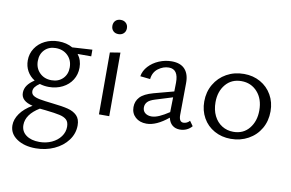

<svg xmlns="http://www.w3.org/2000/svg" viewBox="-90 -795 1896 1249"><g transform="rotate(10 858.0 -170.5)"><path d="M37 167Q37 128 64 89.5Q91 51 144 20Q67 2 67 -52Q67 -79 82.5 -101.5Q98 -124 129 -144Q97 -164 79.5 -195.5Q62 -227 62 -266Q62 -310 85.5 -346Q109 -382 149.5 -402Q190 -422 239 -422Q292 -422 332 -399L464 -407V-363H374Q402 -327 402 -277Q402 -232 379.5 -196Q357 -160 316.5 -139.5Q276 -119 226 -119Q195 -119 166 -128Q126 -102 126 -74Q126 -55 141 -45Q156 -35 185 -29.5Q214 -24 269 -18Q335 -11 372.5 -1.5Q410 8 432.5 30.5Q455 53 455 95Q455 149 422 193.5Q389 238 333 263.5Q277 289 211 289Q135 289 86 255.5Q37 222 37 167ZM339 -267Q339 -315 308 -345.5Q277 -376 228 -376Q183 -376 155 -347.5Q127 -319 127 -273Q127 -226 157.5 -195.5Q188 -165 236 -165Q282 -165 310.5 -193.5Q339 -222 339 -267ZM228 244Q272 244 309 227Q346 210 367.5 180.5Q389 151 389 116Q389 85 373.5 70Q358 55 327.5 48Q297 41 233 34L194 30Q107 83 107 153Q107 195 140 219.5Q173 244 228 244Z M579 -409 647 -420V0H579ZM565 -583Q565 -604 578 -617Q591 -630 613 -630Q634 -630 647.5 -617Q661 -604 661 -583Q661 -562 647.5 -549Q634 -536 613 -536Q591 -536 578 -549Q565 -562 565 -583Z M1037 -59Q958 6 893 6Q848 6 820 -19.5Q792 -45 792 -86Q792 -125 817.5 -152.5Q843 -180 905 -197L1036 -232L1037 -290Q1038 -379 975 -379Q938 -379 905 -354.5Q872 -330 867 -284L801 -291Q807 -328 834.5 -358Q862 -388 902.5 -405Q943 -422 986 -422Q1045 -422 1074 -389.5Q1103 -357 1102 -298L1100 -88Q1100 -42 1129 -42Q1140 -42 1151 -47Q1162 -52 1170 -62L1193 -30Q1179 -13 1158.5 -3.5Q1138 6 1114 6Q1084 6 1064 -10.5Q1044 -27 1037 -59ZM917 -46Q940 -46 968.5 -58.5Q997 -71 1033 -95V-101L1035 -193L922 -158Q886 -147 872.5 -131.5Q859 -116 859 -96Q859 -72 875.5 -59Q892 -46 917 -46Z M1239 -202Q1239 -265 1268.5 -315.5Q1298 -366 1349 -394.5Q1400 -423 1464 -423Q1524 -423 1572 -396Q1620 -369 1647.5 -321Q1675 -273 1675 -213Q1675 -149 1646 -99Q1617 -49 1565.5 -20.5Q1514 8 1450 8Q1390 8 1341.5 -19Q1293 -46 1266 -94Q1239 -142 1239 -202ZM1602 -206Q1602 -282 1560.5 -328Q1519 -374 1455 -374Q1390 -374 1351 -327.5Q1312 -281 1312 -210Q1312 -159 1331 -120.5Q1350 -82 1383.5 -61Q1417 -40 1459 -40Q1525 -40 1563.5 -87.5Q1602 -135 1602 -206Z"/></g></svg>

Font: LXGW Bright TC
Style: Regular
Weight: 400
Designer: Christian Thalmann (Catharsis Fonts)
Foundry: LXGW / Christian Thalmann (Catharsis Fonts) / Fontworks Inc.
Version: Version 5.501